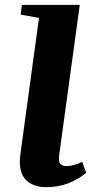

<svg xmlns="http://www.w3.org/2000/svg" viewBox="-20 -763 385 793"><path d="M172 10Q113 10 83.8 -23.5Q54.5 -57 64.5 -128.5L141 -689L65.5 -702.5L70.5 -743H309.5L224.5 -123Q221 -96 229 -86.5Q237 -77 254 -77Q267.5 -77 284.2 -81.2Q301 -85.5 319.5 -94.5L336 -49.5Q302.5 -21 260.8 -5.5Q219 10 172 10Z"/></svg>

Font: Merriweather 60pt ExtraBold
Style: Italic
Weight: 800
Italic angle: -7.8°
Version: Version 2.101